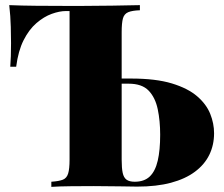

<svg xmlns="http://www.w3.org/2000/svg" viewBox="-20 -728 872 748"><path d="M525 -708V-688Q495 -687 479.5 -680.5Q464 -674 459 -656.5Q454 -639 454 -602V-106Q454 -73 458 -54.5Q462 -36 473 -28Q484 -20 505 -20Q542 -20 563.5 -40.5Q585 -61 594.5 -102Q604 -143 604 -203Q604 -257 594.5 -302.5Q585 -348 559 -375Q533 -402 481 -402Q465 -402 449 -402Q433 -402 417 -402Q401 -402 385 -402V-422Q411 -422 438 -422Q465 -422 491 -422Q587 -422 649.5 -403Q712 -384 748 -353Q784 -322 799 -284.5Q814 -247 814 -209Q814 -163 795.5 -125Q777 -87 739.5 -59Q702 -31 646 -16Q590 -1 514 -1Q491 -1 448 -2Q405 -3 346 -3Q304 -3 256.5 -2.5Q209 -2 180 0V-20Q210 -22 225 -28Q240 -34 245.5 -52Q251 -70 251 -106V-685H237Q212 -685 181.5 -674Q151 -663 122 -638Q93 -613 72 -571.5Q51 -530 43 -468H20Q23 -504 23 -560Q23 -582 22 -623.5Q21 -665 16 -708Q63 -706 121 -705.5Q179 -705 225 -705Q256 -705 307.5 -705Q359 -705 417 -706Q475 -707 525 -708Z"/></svg>

Font: Playfair Display Black
Style: Regular
Weight: 900
Designer: Claus Eggers Sørensen
Foundry: Claus Eggers Sørensen
Version: Version 1.203